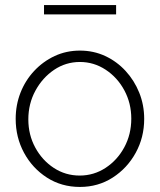

<svg xmlns="http://www.w3.org/2000/svg" viewBox="-20 -729 632 759"><path d="M296 10Q223 10 165.5 -27Q108 -64 75 -125Q42 -186 42 -259Q42 -314 61 -362.5Q80 -411 115 -448.5Q150 -486 196 -507.5Q242 -529 296 -529Q350 -529 396 -507.5Q442 -486 476.5 -448.5Q511 -411 530.5 -362.5Q550 -314 550 -259Q550 -186 516.5 -125Q483 -64 425.5 -27Q368 10 296 10ZM92 -257Q92 -196 119.5 -145.5Q147 -95 193 -65Q239 -35 295 -35Q351 -35 397.5 -65.5Q444 -96 471.5 -147Q499 -198 499 -260Q499 -321 471.5 -372Q444 -423 397.5 -453.5Q351 -484 296 -484Q240 -484 194 -453Q148 -422 120 -370.5Q92 -319 92 -257ZM154 -672V-709H439V-672Z"/></svg>

Font: Raleway Light
Style: Regular
Weight: 300
Designer: Matt McInerney, Pablo Impallari, Rodrigo Fuenzalida
Foundry: Matt McInerney, Pablo Impallari, Rodrigo Fuenzalida
Version: Version 4.026